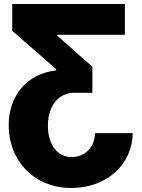

<svg xmlns="http://www.w3.org/2000/svg" viewBox="-20 -727 709 957"><path d="M641.6 -63.5H454.1C451.2 7.8 403.3 55.7 337.9 55.7C261.7 55.7 218.8 -9.8 218.8 -100.6C218.8 -203.1 274.4 -264.6 350.6 -264.6H440.4V-394.5L265.6 -548.8V-553.7H602.5V-707H41V-573.2L259.8 -382.8V-376C117.2 -360.4 23.4 -252.9 23.4 -103.5C23.4 78.1 154.3 210 335 210C509.8 210 638.7 95.7 641.6 -63.5Z"/></svg>

Font: Pretendard Black
Style: Regular
Weight: 900
Designer: Base glyphs from Inter by Rasmus Andersson; Hangeul glyphs from Noto Sans CJK(Source Han Sans) by Jang Soo-young and Kan
Foundry: Kil Hyung-jin
Version: Version 1.309;Glyphs 3.2 (3225)